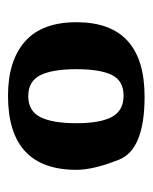

<svg xmlns="http://www.w3.org/2000/svg" viewBox="29 -788 379 477"><g transform="rotate(90 218.5 -549.5)"><path d="M35.2 -549.8Q35.2 -719.2 220.2 -719.2Q351.1 -719.2 376.5 -656Q401.9 -592.8 401.9 -549.8Q401.9 -379.9 217.8 -379.9Q130.9 -379.9 83 -422.1Q35.2 -464.4 35.2 -549.8ZM166.3 -637.9Q151.9 -608.9 151.9 -549.8Q151.9 -490.7 166.7 -460.4Q181.6 -430.2 218.8 -430.2Q255.9 -430.2 271 -460.4Q286.1 -490.7 286.1 -549.8Q286.1 -608.9 270.5 -637.9Q254.9 -667 217.8 -667Q180.7 -667 166.3 -637.9Z"/></g></svg>

Font: DroidSerif-Bold
Style: Bold
Weight: 700
Foundry: Ascender Corporation
Version: Version 1.00 build 112